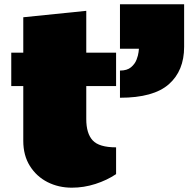

<svg xmlns="http://www.w3.org/2000/svg" viewBox="-20 -851 873 890"><path d="M32.2 -606.9H87.9V-771L379.9 -800.8V-606.9H518.1V-452.1H379.9V-298.8Q379.9 -232.4 409.7 -200.2Q439.5 -168 518.1 -168V-43.9Q476.1 -15.6 422.4 1.7Q368.7 19 313 19Q251.5 19 200.4 -6.8Q149.4 -32.7 118.7 -81.5Q87.9 -130.4 87.9 -198.2V-452.1H32.2ZM536.1 -523.9Q569.3 -523.9 587.4 -539.3Q605.5 -554.7 613 -574.5Q620.6 -594.2 622.3 -609.6Q624 -625 624 -625H536.1V-831.1H833.5V-633.8Q833.5 -522.9 762.5 -460.4Q691.4 -397.9 536.1 -397.9Z"/></svg>

Font: Rammetto One
Style: Regular
Weight: 400
Designer: Vernon Adams
Foundry: Vernon Adams
Version: Version 1.100; ttfautohint (v1.8.4.7-5d5b)